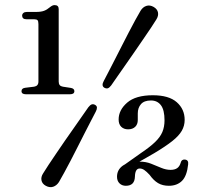

<svg xmlns="http://www.w3.org/2000/svg" viewBox="-20 -736 820 772"><path d="M87 -658.5H117.5Q127 -658.5 130.8 -654.8Q134.5 -651 134.5 -639V-408.5Q134.5 -399 130.2 -394Q126 -389 117.5 -387.5L81 -383Q66.5 -381 66.5 -369.5Q66.5 -357 84 -357H261.5Q279 -357 279 -369.5Q279 -380 265 -382.5L232.5 -387.5Q224 -389 220 -394Q216 -399 216 -408V-699.5Q216 -715.5 199.5 -715.5Q194.5 -715.5 190 -713.2Q185.5 -711 180 -706.5Q169 -697 157 -692.5Q145 -688 124 -688H88Q79 -688 74 -683.8Q69 -679.5 69 -673Q69 -666.5 73.2 -662.5Q77.5 -658.5 87 -658.5ZM427 -392.5Q420 -383.5 414 -381.2Q408 -379 400 -383Q393 -387 392.5 -394Q392 -401 397 -410Q405 -425.5 416.8 -448Q428.5 -470.5 442 -497Q455.5 -523.5 469.8 -551.5Q484 -579.5 497.8 -606Q511.5 -632.5 523.8 -655Q536 -677.5 545 -692.5Q554 -707.5 568.2 -712.2Q582.5 -717 598 -708Q612.5 -699.5 615.2 -686Q618 -672.5 608.5 -657.5Q600.5 -644 586.8 -623.8Q573 -603.5 556.2 -578.8Q539.5 -554 521.2 -527.8Q503 -501.5 485.2 -476Q467.5 -450.5 452.5 -429.2Q437.5 -408 427 -392.5ZM335 -304.5Q342 -313.5 348.2 -316Q354.5 -318.5 362 -314.5Q369.5 -310.5 369.8 -303.5Q370 -296.5 365 -287Q357 -271.5 345.2 -249Q333.5 -226.5 320 -200Q306.5 -173.5 292.2 -145.2Q278 -117 264.2 -90.5Q250.5 -64 238.2 -41.8Q226 -19.5 217 -4Q207.5 10.5 193.5 15Q179.5 19.5 164 11Q149.5 3 146.8 -10.8Q144 -24.5 153.5 -39Q161.5 -52.5 175.2 -73Q189 -93.5 205.8 -118.5Q222.5 -143.5 240.8 -169.8Q259 -196 276.8 -221.2Q294.5 -246.5 309.5 -268Q324.5 -289.5 335 -304.5ZM494.5 -59.5 476 -70.5 548 -121.5Q583 -145 603.5 -164.8Q624 -184.5 632.8 -205.2Q641.5 -226 641.5 -252Q641.5 -294 627 -313Q612.5 -332 587 -332Q559.5 -332 546.8 -317.2Q534 -302.5 534 -280V-253.5Q534 -236 523.5 -226Q513 -216 495 -216Q478 -216 467.5 -226.2Q457 -236.5 457 -255.5Q457 -293.5 491.2 -323.2Q525.5 -353 594.5 -353Q659 -353 690.8 -325Q722.5 -297 722.5 -254Q722.5 -230.5 711 -210.2Q699.5 -190 672.8 -168.8Q646 -147.5 600 -120ZM450.5 -25.5Q450.5 -53 473.2 -69.5Q496 -86 543 -86Q566.5 -86 587.5 -77.8Q608.5 -69.5 628 -61.2Q647.5 -53 666 -53Q682.5 -53 692.5 -60Q702.5 -67 707 -83Q708.5 -89.5 713 -92.2Q717.5 -95 722.5 -94.5Q739 -93.5 736.5 -75Q731.5 -28 711.5 -8.5Q691.5 11 659 11Q633.5 11 615.5 0.2Q597.5 -10.5 581.5 -33Q569 -46.5 560 -52.5Q551 -58.5 542 -58.5Q532.5 -58.5 527.8 -50.5Q523 -42.5 522.5 -26Q522 -7.5 512.8 1.8Q503.5 11 486 11Q470.5 11 460.5 1.2Q450.5 -8.5 450.5 -25.5Z"/></svg>

Font: Fraunces 11pt
Style: Regular
Weight: 400
Version: Version 1.000;[b76b70a41]